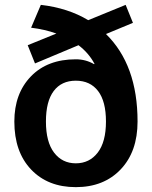

<svg xmlns="http://www.w3.org/2000/svg" viewBox="-20 -761 625 790"><path d="M416 -261Q416 -344 383.5 -386.5Q351 -429 292 -429Q233 -429 201 -386.5Q169 -344 169 -261Q169 -177 202.5 -133Q236 -89 292 -89Q348 -89 382 -133Q416 -177 416 -261ZM343 -678 497 -741 527 -667 416 -621Q546 -494 546 -261Q546 -137 476.5 -64Q407 9 292 9Q177 9 108 -63.5Q39 -136 39 -261Q39 -376 107 -446.5Q175 -517 292 -517Q333 -517 367 -497L369 -498Q346 -542 303 -575L124 -500L94 -575L212 -623Q165 -640 108 -647L148 -741Q260 -728 343 -678Z"/></svg>

Font: Mplus 1p Bold
Style: Bold
Weight: 700
Version: Version 1.061